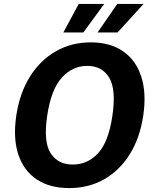

<svg xmlns="http://www.w3.org/2000/svg" viewBox="-20 -949 786 979"><path d="M333 10Q233 10 166.8 -34.5Q100.5 -79 73.2 -161.8Q46 -244.5 63 -359.5Q80.5 -475 133 -558.8Q185.5 -642.5 265.2 -687.8Q345 -733 443 -733Q541 -733 606.8 -688Q672.5 -643 700 -559.2Q727.5 -475.5 710.5 -360Q693.5 -245.5 641.8 -162.5Q590 -79.5 511 -34.8Q432 10 333 10ZM351 -110Q427 -110 480.2 -167.8Q533.5 -225.5 553 -358Q573 -493 536.8 -553Q500.5 -613 425 -613Q349.5 -613 295 -553Q240.5 -493 220.5 -358Q201 -225.5 238.2 -167.8Q275.5 -110 351 -110ZM381.5 -929 303 -783.5H405L511.5 -929ZM578 -929 477.5 -783.5H579.5L712 -929Z"/></svg>

Font: Public Sans
Style: Bold Italic
Weight: 700
Italic angle: -8°
Designer: The Public Sans project authors (U.S. Web Design System). Libre Franklin designed by Pablo Impallari and Rodrigo Fuenzal
Version: Version 1.008; ttfautohint (v1.8.1) -l 8 -r 50 -G 200 -x 14 